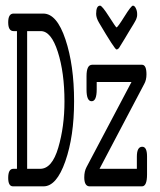

<svg xmlns="http://www.w3.org/2000/svg" viewBox="-20 -659 565 679"><path d="M9 -30Q9 -62 27 -62H40V-549H28Q9 -549 9 -580Q9 -611 28 -611H133Q181 -611 211.5 -519.5Q242 -428 242 -301Q242 -177 211 -88.5Q180 0 134 0H26Q9 0 9 -30ZM76 -62H122Q164 -62 186 -136.5Q208 -211 208 -300Q208 -402 184.5 -475.5Q161 -549 124 -549H76ZM278 -32Q278 -53 286 -68L445 -369H322V-343Q322 -301 304 -301Q286 -301 286 -342V-390Q286 -430 306 -430H482Q498 -430 498 -396Q498 -376 490 -362L332 -62H464V-105Q464 -140 483 -140Q500 -140 500 -106V-42Q500 0 482 0H296Q278 -1 278 -32ZM320 -610Q320 -639 334 -639Q341 -639 365.5 -600.5Q390 -562 392 -562Q396 -562 420 -600.5Q444 -639 450 -639Q456 -639 460.5 -629.5Q465 -620 465 -610Q465 -607 465 -605Q465 -603 464.5 -600.5Q464 -598 463 -595Q462 -592 461 -589.5Q460 -587 457 -582Q454 -577 451.5 -572.5Q449 -568 443.5 -559.5Q438 -551 433.5 -543Q429 -535 421 -522Q413 -509 405 -496Q399 -484 392 -484Q386 -484 330 -579Q320 -596 320 -610Z"/></svg>

Font: CMU Typewriter Text
Style: Regular
Weight: 500
Monospace: yes
Version: Version 0.7.0